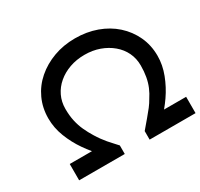

<svg xmlns="http://www.w3.org/2000/svg" viewBox="-148 -900 1138 1090"><g transform="rotate(-30 420.5 -355.0)"><path d="M78 0V-107H287L262 -65Q221 -106 184.5 -158.5Q148 -211 125 -270.5Q102 -330 102 -391Q102 -460 129 -518.5Q156 -577 205 -619.5Q254 -662 319 -686Q384 -710 460 -710Q536 -710 601 -686.5Q666 -663 714 -620Q762 -577 789.5 -518.5Q817 -460 817 -390Q817 -330 794 -270Q771 -210 735 -158Q699 -106 658 -66L639 -107H841V0H540V-56Q566 -87 587.5 -112Q609 -137 625.5 -158.5Q642 -180 653 -200Q671 -227 683 -255.5Q695 -284 701 -317.5Q707 -351 707 -390Q707 -436 688.5 -474.5Q670 -513 636 -541.5Q602 -570 557.5 -586Q513 -602 460 -602Q407 -602 362 -586Q317 -570 283.5 -541.5Q250 -513 231.5 -474.5Q213 -436 213 -390Q213 -346 221 -310Q229 -274 243.5 -242.5Q258 -211 276 -182Q288 -162 300.5 -145Q313 -128 325.5 -113Q338 -98 351.5 -84Q365 -70 377 -56V0Z"/></g></svg>

Font: Lexend Mega
Style: Regular
Weight: 400
Designer: Bonnie Shaver-Troup, Thomas Jockin
Foundry: Lexend
Version: Version 1.007